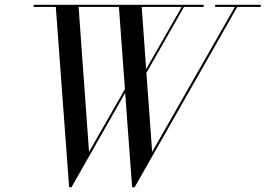

<svg xmlns="http://www.w3.org/2000/svg" viewBox="-20 -770 1106 800"><path d="M614 -137 590 -466.5 746.5 -741H828.5V-750H120V-741H212.5L268 10H278L501.5 -383L530.5 10H541L968.5 -741H1066.5V-750H876.5V-741H958.5ZM351 -137 307.5 -741H475.5L500.5 -398.5ZM570.5 -741H737L589 -482Z"/></svg>

Font: Bodoni* 24pt
Style: Italic
Weight: 400
Italic angle: -13°
Version: Version 2.3